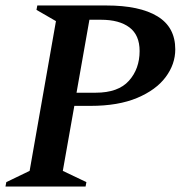

<svg xmlns="http://www.w3.org/2000/svg" viewBox="-27 -680 679 700"><path d="M-7 0 -4 -16 81 -57 177 -603 106 -644 109 -660H361Q482 -660 547 -620.5Q612 -581 612 -500Q612 -446 577 -399Q542 -352 473 -323Q404 -294 303 -294H244L202 -57L288 -16L285 0ZM299 -608 252 -342H322Q404 -342 443 -385.5Q482 -429 482 -494Q482 -552 445 -580Q408 -608 341 -608Z"/></svg>

Font: Spectral SC SemiBold
Style: Italic
Weight: 600
Italic angle: -10°
Designer: Jean-Baptiste Levee
Foundry: Production Type
Version: Version 2.001